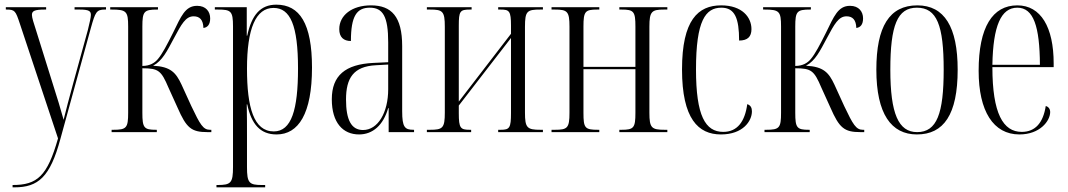

<svg xmlns="http://www.w3.org/2000/svg" viewBox="-20 -567 4582 824"><path d="M34 227V237H42C144 237 195 193 239 30L370 -447C389 -515 394 -526 430 -526H435V-536H300V-526H322C364 -526 370 -518 370 -503C370 -492 365 -471 357 -438L294 -209C278 -151 262 -90 253 -53C237 -111 231 -129 200 -228L135 -436C125 -467 117 -491 117 -503C117 -520 128 -526 173 -526H178V-536H5V-526H8C44 -526 47 -520 65 -466L229 27C183 189 140 227 34 227Z M459 0H653V-10H650C598 -10 591 -18 591 -83V-274C660 -274 672 -264 703 -191L742 -105C780 -18 801 0 870 0H887V-10H881C852 -10 839 -32 801 -112L759 -204C735 -255 713 -281 637 -285C677 -306 697 -348 726 -402C759 -464 777 -497 811 -497C837 -497 852 -482 853 -447C870 -449 882 -461 882 -488C882 -517 864 -542 826 -542C774 -542 757 -496 723 -427C697 -375 676 -335 658 -314C645 -298 624 -284 591 -284V-453C591 -518 598 -526 655 -526H658V-536H453V-526H459C523 -526 530 -518 530 -453V-83C530 -18 523 -10 466 -10H459Z M909 237H1118V227H1104C1049 227 1040 218 1040 150V21C1040 -27 1040 -70 1039 -119H1041C1059 -34 1097 10 1167 10C1261 10 1319 -79 1319 -277C1319 -466 1266 -547 1166 -547C1097 -547 1060 -502 1041 -414H1039V-536H902V-526H914C971 -526 980 -520 980 -454V150C980 218 971 227 914 227H909ZM1155 -3C1069 -3 1040 -106 1040 -272C1040 -445 1078 -533 1154 -533C1226 -533 1259 -458 1259 -273C1259 -96 1231 -3 1155 -3Z M1521 10C1580 10 1625 -30 1646 -103H1648V0H1757V-10H1755C1717 -10 1706 -21 1706 -90V-369C1706 -496 1660 -544 1572 -544C1490 -544 1436 -501 1436 -442C1436 -407 1455 -391 1486 -391C1486 -498 1511 -534 1567 -534C1623 -534 1646 -497 1646 -385V-300L1582 -297C1462 -291 1404 -243 1404 -141C1404 -40 1452 10 1521 10ZM1538 -9C1488 -9 1465 -52 1465 -140C1465 -232 1497 -282 1593 -287L1646 -290V-184C1646 -84 1602 -9 1538 -9Z M1812 0H2002V-10H1996C1956 -10 1949 -17 1949 -81V-114L2173 -404V-82C2173 -18 2167 -10 2129 -10H2118V0H2310V-10H2300C2242 -10 2233 -18 2233 -84V-452C2233 -520 2242 -526 2300 -526H2310V-536H2118V-526H2129C2166 -526 2173 -519 2173 -457V-422L1949 -131V-457C1949 -519 1954 -526 1997 -526H2004V-536H1812V-526H1825C1880 -526 1889 -519 1889 -452V-84C1889 -17 1880 -10 1825 -10H1812Z M2347 0H2552V-10H2547C2490 -10 2484 -17 2484 -83V-270H2707V-83C2707 -18 2700 -10 2647 -10H2638V0H2844V-10H2833C2776 -10 2767 -18 2767 -83V-453C2767 -518 2777 -526 2830 -526H2844V-536H2638V-526H2647C2700 -526 2707 -518 2707 -453V-280H2484V-453C2484 -518 2491 -526 2543 -526H2552V-536H2347V-526H2361C2415 -526 2424 -518 2424 -453V-83C2424 -17 2415 -10 2361 -10H2347Z M3074 10C3169 10 3207 -48 3207 -89C3207 -104 3202 -115 3187 -120C3177 -46 3145 -1 3084 -1C3007 -1 2967 -70 2967 -269C2967 -479 3008 -534 3076 -534C3134 -534 3152 -488 3152 -393C3188 -393 3205 -409 3205 -442C3205 -493 3165 -544 3075 -544C2976 -544 2907 -481 2907 -269C2907 -57 2977 10 3074 10Z M3261 0H3455V-10H3452C3400 -10 3393 -18 3393 -83V-274C3462 -274 3474 -264 3505 -191L3544 -105C3582 -18 3603 0 3672 0H3689V-10H3683C3654 -10 3641 -32 3603 -112L3561 -204C3537 -255 3515 -281 3439 -285C3479 -306 3499 -348 3528 -402C3561 -464 3579 -497 3613 -497C3639 -497 3654 -482 3655 -447C3672 -449 3684 -461 3684 -488C3684 -517 3666 -542 3628 -542C3576 -542 3559 -496 3525 -427C3499 -375 3478 -335 3460 -314C3447 -298 3426 -284 3393 -284V-453C3393 -518 3400 -526 3457 -526H3460V-536H3255V-526H3261C3325 -526 3332 -518 3332 -453V-83C3332 -18 3325 -10 3268 -10H3261Z M3915 10C4030 10 4090 -75 4090 -268C4090 -451 4033 -544 3917 -544C3797 -544 3741 -453 3741 -268C3741 -78 3805 10 3915 10ZM3916 0C3836 0 3801 -79 3801 -268C3801 -458 3831 -534 3915 -534C4001 -534 4030 -458 4030 -268C4030 -80 4001 0 3916 0Z M4355 10C4443 10 4487 -48 4487 -86C4487 -99 4480 -109 4468 -112C4457 -40 4423 -1 4365 -1C4285 -1 4239 -80 4239 -279H4502V-295C4502 -450 4447 -544 4346 -544C4240 -544 4180 -451 4180 -263C4180 -90 4243 10 4355 10ZM4443 -289H4239C4242 -456 4276 -534 4346 -534C4416 -534 4442 -453 4443 -289Z"/></svg>

Font: Noto Serif Display ExtraCondensed Light
Style: Regular
Weight: 300
Width: 2
Designer: Monotype Design Team
Foundry: Monotype Imaging Inc.
Version: Version 2.009